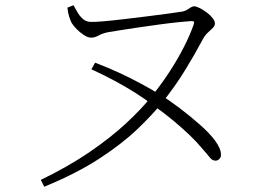

<svg xmlns="http://www.w3.org/2000/svg" viewBox="-20 -688 1040 729"><path d="M135 -5Q242 -57 322 -112Q402 -167 459.5 -220.5Q517 -274 553 -319Q590 -364 622 -413Q654 -462 678 -509Q702 -556 715 -594Q718 -603 716.5 -605.5Q715 -608 706 -608Q688 -607 654.5 -603.5Q621 -600 581.5 -594.5Q542 -589 503.5 -583.5Q465 -578 435 -573Q405 -568 392 -566Q370 -562 355 -553.5Q340 -545 326 -545Q314 -545 298.5 -555Q283 -565 270.5 -578Q258 -591 252 -601Q248 -609 243 -623.5Q238 -638 236 -659L259 -668Q265 -658 273 -643.5Q281 -629 293 -617.5Q305 -606 322 -605Q336 -604 371.5 -607Q407 -610 452.5 -615.5Q498 -621 543 -626.5Q588 -632 623.5 -637Q659 -642 672 -644Q683 -646 690.5 -651Q698 -656 704.5 -660Q711 -664 717 -664Q725 -664 738 -657.5Q751 -651 764.5 -641Q778 -631 787 -619.5Q796 -608 796 -599Q796 -590 788 -582Q780 -574 769 -564Q758 -554 749 -537Q721 -484 683 -422Q645 -360 594 -296Q560 -254 503 -199Q446 -144 359 -87Q272 -30 148 21ZM799 -78Q786 -78 777.5 -89Q769 -100 746 -126Q727 -149 701 -174Q675 -199 640.5 -228Q606 -257 561 -289Q531 -312 495.5 -334.5Q460 -357 418.5 -379.5Q377 -402 327 -425L341 -450Q391 -431 434 -411Q477 -391 516 -370Q555 -349 592 -326Q622 -308 661.5 -278Q701 -248 738 -215.5Q775 -183 796 -155Q807 -140 813 -126.5Q819 -113 819 -100Q819 -90 812.5 -84Q806 -78 799 -78Z"/></svg>

Font: Noto Serif SC ExtraLight
Style: Regular
Weight: 200
Designer: Ryoko NISHIZUKA 西塚涼子 (kana & ideographs); Frank Grießhammer (Latin, Greek & Cyrillic); Wenlong ZHANG 张文龙 (bopomofo); San
Foundry: Adobe
Version: Version 2.002-H1;hotconv 1.1.0;makeotfexe 2.6.0